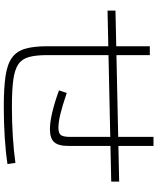

<svg xmlns="http://www.w3.org/2000/svg" viewBox="74 -906 851 1040"><g transform="rotate(90 500.0 -385.5)"><path d="M557 20Q456 20 391.5 10.5Q327 1 292 -24.5Q257 -50 243.5 -96Q230 -142 230 -215V-771H278V-215Q278 -154 288.5 -116Q299 -78 328 -58.5Q357 -39 412 -31.5Q467 -24 557 -24Q641 -24 719.5 -29Q798 -34 862 -43L868 0Q802 10 721.5 15Q641 20 557 20ZM37 -542V-585L963 -605V-562ZM679 -230Q642 -230 588.5 -242.5Q535 -255 469 -279L483 -321Q554 -297 597.5 -286.5Q641 -276 672 -276Q700 -276 710.5 -288.5Q721 -301 721 -340V-791H770V-330Q770 -276 749.5 -253Q729 -230 679 -230Z"/></g></svg>

Font: M PLUS 1 Code Light
Style: Regular
Weight: 300
Designer: Coji Morishita
Foundry: UNDERFOREST DESIGN
Version: Version 1.002